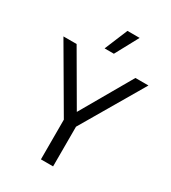

<svg xmlns="http://www.w3.org/2000/svg" viewBox="-223 -1036 1025 1148"><g transform="rotate(30 289.5 -462.0)"><path d="M311 -924H395L309 -765H245ZM247 0V-274L-4 -704H87L291 -353L493 -704H583L331 -274V0Z"/></g></svg>

Font: Prodigy Sans
Style: Regular
Weight: 400
Designer: Wei Huang
Foundry: Wei Huang
Version: Version 1.003; ttfautohint (v1.8.3)